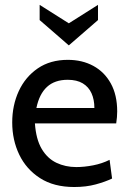

<svg xmlns="http://www.w3.org/2000/svg" viewBox="-20 -740 516 770"><path d="M277.5 10Q196 10 140.8 -25.5Q85.5 -61 57.2 -119.8Q29 -178.5 29 -249Q29 -317.5 55.2 -374.5Q81.5 -431.5 131.5 -465.8Q181.5 -500 252 -500Q309.5 -500 354.2 -475.8Q399 -451.5 424.5 -405.2Q450 -359 450 -293Q450 -282.5 449 -270Q448 -257.5 446 -245H120Q124.5 -181.5 147.2 -143Q170 -104.5 206.2 -87.2Q242.5 -70 286 -70Q318 -70 353.8 -77Q389.5 -84 419.5 -99L429.5 -24Q402.5 -11 364 -0.5Q325.5 10 277.5 10ZM126 -307H358.5Q358.5 -340.5 347 -366Q335.5 -391.5 311.8 -405.8Q288 -420 251.5 -420Q199.5 -420 168.5 -391.5Q137.5 -363 126 -307ZM256 -558 139 -659.5V-720.5L256 -646.5L373 -720.5V-659.5Z"/></svg>

Font: Cabin
Style: Regular
Weight: 400
Width: 4
Designer: Pablo Impallari
Foundry: Pablo Impallari. http://www.impallari.com Igino Marini. http://www.ikern.com
Version: Version 3.001